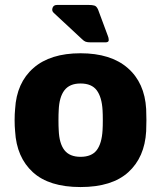

<svg xmlns="http://www.w3.org/2000/svg" viewBox="-20 -745 651 775"><path d="M305 10Q178 10 112.5 -50Q47 -110 41 -215Q39 -235 39 -260Q39 -285 41 -305Q47 -411 115 -470.5Q183 -530 305 -530Q427 -530 495.5 -470.5Q564 -411 570 -305Q571 -285 571 -260Q571 -235 570 -215Q564 -110 498 -50Q432 10 305 10ZM305 -112Q350 -112 370.5 -139Q391 -166 394 -220Q395 -235 395 -260Q395 -285 394 -300Q391 -353 370.5 -380.5Q350 -408 305 -408Q261 -408 240 -380.5Q219 -353 217 -300Q216 -285 216 -260Q216 -235 217 -220Q219 -166 240 -139Q261 -112 305 -112ZM347 -574Q333 -574 326 -576.5Q319 -579 311 -587L197 -693Q188 -701 192 -713Q196 -725 210 -725H339Q352 -725 361 -722.5Q370 -720 376 -706L415 -601Q419 -592 419 -583Q419 -574 405 -574Z"/></svg>

Font: Fz Rubik
Style: Bold
Weight: 700
Designer: Hubert and Fischer
Foundry: Hubert and Fischer
Version: Vit hóa bi FontZin.com